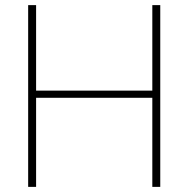

<svg xmlns="http://www.w3.org/2000/svg" viewBox="-20 -730 736 750"><path d="M90 0V-710H121V-376H575V-710H606V0H575V-348H121V0Z"/></svg>

Font: Livvic Thin
Style: Regular
Weight: 250
Designer: Jacques Le Bailly, Baron von Fonthausen
Version: Version 1.001; ttfautohint (v1.8.2)